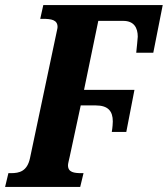

<svg xmlns="http://www.w3.org/2000/svg" viewBox="-40 -734 659 754"><path d="M-20 0H275L288 -54H281C251 -54 227 -57 227 -85C227 -91 230 -102 234 -120L277 -320H336C384 -320 403 -298 403 -257C403 -251 402 -233 399 -216H456L488 -381H290L346 -652H444C486 -652 501 -625 501 -590C501 -582 497 -550 495 -527H562L599 -714H130L118 -660H128C162 -660 186 -656 186 -628C186 -622 183 -613 179 -592L78 -114C67 -61 36 -54 3 -54H-7Z"/></svg>

Font: Noto Serif Condensed Extra
Style: Italic
Weight: 800
Width: 3
Italic angle: -12°
Designer: Monotype Design Team
Foundry: Monotype Imaging Inc.
Version: Version 1.901